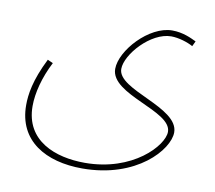

<svg xmlns="http://www.w3.org/2000/svg" viewBox="-70 -458 863 769"><g transform="rotate(10 361.0 -73.5)"><path d="M46 19C46 164 162 230 311 230C532 230 649 94 649 24C649 -79 396 -104 396 -190C396 -249 488 -353 571 -353C601 -353 639 -341 660 -329L670 -350C649 -360 615 -377 571 -377C477 -377 372 -261 372 -186C372 -81 624 -60 624 26C624 82 512 206 317 206C198 206 72 160 72 18C72 -35 89 -101 122 -165L100 -175C54 -83 46 -24 46 19Z"/></g></svg>

Font: Noto Sans Arabic UI SmCn Th
Style: Regular
Weight: 100
Width: 4
Designer: Monotype Design Team, Nadine Chahine and Nizar Qandah
Foundry: Monotype Imaging Inc.
Version: Version 2.010